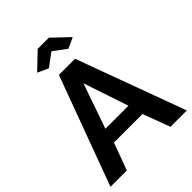

<svg xmlns="http://www.w3.org/2000/svg" viewBox="-253 -1047 1179 1179"><g transform="rotate(-45 336.0 -457.5)"><path d="M267 -710H407L668 0H526L460 -177H212L147 0H5ZM435 -274 337 -567 235 -274ZM182 -814 288 -915H385L491 -814L422 -782L337 -845L252 -782Z"/></g></svg>

Font: Raleway Thin
Style: Bold
Weight: 700
Version: Version 4.026